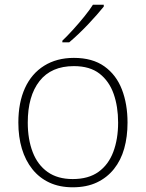

<svg xmlns="http://www.w3.org/2000/svg" viewBox="-20 -786 621 816"><path d="M522 -265Q522 -205 508 -155Q494 -105 464.5 -68Q435 -31 391.5 -10.5Q348 10 289 10Q233 10 190 -10Q147 -30 117.5 -67Q88 -104 73 -154Q58 -204 58 -265Q58 -350 86 -411.5Q114 -473 167.5 -506.5Q221 -540 294 -540Q373 -540 423.5 -504Q474 -468 498 -406Q522 -344 522 -265ZM98 -265Q98 -194 119 -139.5Q140 -85 182.5 -55Q225 -25 289 -25Q356 -25 398.5 -55.5Q441 -86 461.5 -140.5Q482 -195 482 -265Q482 -333 463 -387Q444 -441 403 -473Q362 -505 294 -505Q198 -505 148 -441.5Q98 -378 98 -265ZM421 -758Q408 -742 391 -722.5Q374 -703 354 -682Q334 -661 313.5 -641.5Q293 -622 274 -606H245V-613Q266 -633 291 -660.5Q316 -688 339 -716.5Q362 -745 375 -766H421Z"/></svg>

Font: Noto Sans Hebrew ExtraLight
Style: Regular
Weight: 250
Designer: Monotype Design Team
Foundry: Monotype Imaging Inc.
Version: Version 2.003